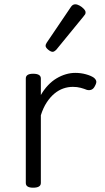

<svg xmlns="http://www.w3.org/2000/svg" viewBox="-20 -858 488 893"><path d="M134 15Q117 15 108.5 9.5Q100 4 100 -7V-493Q100 -504 108.5 -509.5Q117 -515 134 -515Q152 -515 161 -509.5Q170 -504 170 -493V-416Q185 -442 203.5 -461.5Q222 -481 243 -493.5Q264 -506 286 -512.5Q308 -519 330 -519Q356 -519 379.5 -512.5Q403 -506 416 -497Q425 -490 427.5 -481.5Q430 -473 421 -457Q415 -445 405.5 -441Q396 -437 384 -440Q372 -445 355.5 -449.5Q339 -454 319 -454Q296 -454 274.5 -446.5Q253 -439 233.5 -423Q214 -407 197.5 -382Q181 -357 170 -322V-7Q170 4 161 9.5Q152 15 134 15ZM225 -617Q216 -617 204 -627Q192 -637 192 -645Q192 -648 193 -651Q194 -654 197 -659L310 -826Q314 -832 319 -835Q324 -838 330 -838Q339 -838 350 -832Q361 -826 369.5 -817Q378 -808 378 -801Q378 -795 376 -791.5Q374 -788 368 -781L242 -627Q232 -617 225 -617Z"/></svg>

Font: Playwrite BE WAL Light
Style: Regular
Weight: 300
Version: Version 1.002